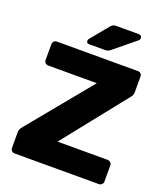

<svg xmlns="http://www.w3.org/2000/svg" viewBox="-161 -1015 972 1124"><g transform="rotate(20 325.0 -452.5)"><path d="M63 0Q52 0 45 -7.5Q38 -15 38 -26V-123Q38 -137 43.5 -146Q49 -155 53 -159L375 -551H72Q62 -551 54.5 -558Q47 -565 47 -576V-675Q47 -686 54.5 -693Q62 -700 72 -700H577Q588 -700 595 -693Q602 -686 602 -675V-578Q602 -567 598.5 -559Q595 -551 589 -544L276 -151H588Q599 -151 606.5 -143.5Q614 -136 614 -125V-25Q614 -15 606.5 -7.5Q599 0 588 0ZM254 -750Q238 -750 238 -766Q238 -774 243 -779L331 -886Q341 -898 348 -901.5Q355 -905 368 -905H508Q527 -905 527 -885Q527 -878 522 -873L389 -764Q381 -757 373 -753.5Q365 -750 351 -750Z"/></g></svg>

Font: DVN-Rubik
Style: Bold
Weight: 700
Designer: Hubert and Fischer
Foundry: Hubert & Fischer
Version: Version 2.102